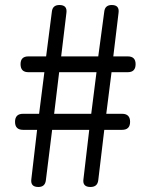

<svg xmlns="http://www.w3.org/2000/svg" viewBox="-20 -746 595 766"><path d="M133 0Q101 0 105 -31L128 -228H72Q40 -228 40 -260Q40 -292 72 -292H136L157 -458H93Q62 -458 62 -490Q62 -521 93 -521H164L187 -700Q190 -726 217 -726Q249 -726 245 -695L224 -521H372L396 -700Q399 -726 426 -726Q457 -726 453 -695L432 -521H490Q521 -521 521 -490Q521 -458 490 -458H425L404 -292H467Q499 -292 499 -260Q499 -228 467 -228H396L372 -27Q369 0 341 0Q308 0 313 -32L336 -228H262H188L163 -27Q160 0 133 0ZM196 -292H344L365 -458H290H216Z"/></svg>

Font: GenSenRounded JP R
Style: Regular
Weight: 400
Version: Version 1.501;PS 1;hotconv 16.6.51;makeotf.lib2.5.65220